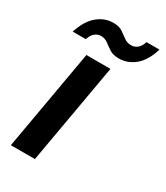

<svg xmlns="http://www.w3.org/2000/svg" viewBox="-172 -755 718 830"><g transform="rotate(30 186.5 -340.0)"><path d="M23 0 111 -501H231L143 0ZM9 -559Q29 -621 64.5 -650.5Q100 -680 143 -680Q172 -680 189 -668.5Q206 -657 221 -645.5Q236 -634 257 -634Q274 -634 287.5 -645Q301 -656 308 -679H373Q354 -617 318.5 -587.5Q283 -558 239 -558Q210 -558 192.5 -569.5Q175 -581 160 -592.5Q145 -604 125 -604Q108 -604 95 -593Q82 -582 74 -559Z"/></g></svg>

Font: DM Sans 17pt SemiBold
Style: Italic
Weight: 600
Italic angle: -10°
Version: Version 4.004;gftools[0.9.30]